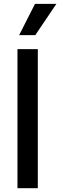

<svg xmlns="http://www.w3.org/2000/svg" viewBox="-20 -984 315 1004"><path d="M177.7 -727.1V0H71.3V-727.1ZM80.1 -800.3 163.1 -963.9H274.9L164.6 -800.3Z"/></svg>

Font: Karasuma Gothic
Style: Regular
Weight: 500
Designer: Rasmus Andersson / Ryoko Nishizuka
Foundry: Genbu
Version: Version 1.00